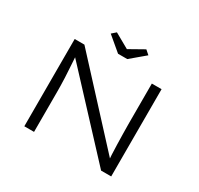

<svg xmlns="http://www.w3.org/2000/svg" viewBox="-181 -1111 1384 1334"><g transform="rotate(30 511.5 -443.5)"><path d="M163 0V-700H241L802 -91L794 -73Q790 -94 788 -131Q786 -168 785 -212.5Q784 -257 783 -301.5Q782 -346 782 -384Q782 -422 782 -443V-700H860V0H779L223 -598L227 -619Q229 -599 230.5 -568.5Q232 -538 234.5 -503Q237 -468 238.5 -433.5Q240 -399 240.5 -368.5Q241 -338 241 -318V0ZM475 -762 361 -858 394 -887 527 -812H497L630 -887L663 -858L549 -762Z"/></g></svg>

Font: Lexend Peta Light
Style: Regular
Weight: 300
Version: Version 1.007